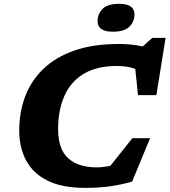

<svg xmlns="http://www.w3.org/2000/svg" viewBox="-20 -944 864 978"><path d="M653 -19Q605 -5 547.8 4Q490.5 13 414 13Q296 13 222 -24Q148 -61 113 -126.8Q78 -192.5 78 -278.5Q78 -373 108.5 -453.5Q139 -534 201.5 -593.8Q264 -653.5 359.5 -686.8Q455 -720 585 -720Q619.5 -720 649.8 -716.8Q680 -713.5 707 -707.5L755.5 -751H823.5L776.5 -459.5H683L669 -593Q629.5 -608 576 -608Q473 -608 406.5 -568Q340 -528 308 -455.5Q276 -383 276 -286Q276 -184.5 327.2 -138Q378.5 -91.5 473 -91.5Q502.5 -91.5 542 -99L654 -240H744.5ZM554 -782.5Q477 -782.5 477 -837Q477 -872.5 502.2 -898.5Q527.5 -924.5 587.5 -924.5Q665 -924.5 665 -870.5Q665 -834.5 639.8 -808.5Q614.5 -782.5 554 -782.5Z"/></svg>

Font: Newsreader 6pt
Style: Bold Italic
Weight: 700
Italic angle: -17°
Designer: Hugues Gentile
Foundry: Production Type
Version: Version 1.003; ttfautohint (v1.8.3)